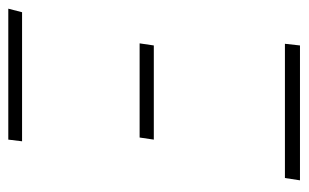

<svg xmlns="http://www.w3.org/2000/svg" viewBox="-156 -566 722 449"><g transform="rotate(-90 204.5 -341.0)"><path d="M409.2 -682.1 400.9 -649.9H99.1L103 -682.1ZM328.1 -375 323.2 -341.8H103L107.9 -375ZM327.1 -35.2 323.2 0H7.8L13.2 -35.2Z"/></g></svg>

Font: Fira Sans Compressed UltraLight
Style: Italic
Weight: 200
Width: 3
Italic angle: -8°
Designer: Carrois Corporate & Edenspiekermann AG
Foundry: Carrois Corporate GbR & Edenspiekermann AG
Version: Version 4.203;PS 004.203;hotconv 1.0.88;makeotf.lib2.5.64775